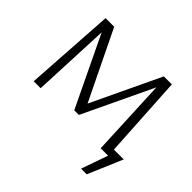

<svg xmlns="http://www.w3.org/2000/svg" viewBox="-192 -893 1323 1323"><g transform="rotate(45 469.0 -231.5)"><path d="M798.1 0V-58H913.5L883.9 0ZM750.6 195 839.3 -58H913.5L805.7 195ZM746.9 0 718.9 -623.8 753.5 -635.5 478.1 -56.1H433.2L168.5 -607.5L169 -658H220.6L476.5 -130.3L453.8 -129.8L704.4 -658H782.3L821.2 0ZM93.9 0 136.7 -658H190.8L161.6 0Z"/></g></svg>

Font: Ysabeau
Style: Bold
Weight: 700
Designer: Christian Thalmann (Catharsis Fonts)
Version: Version 2.000;gftools[0.9.27.dev2+g8671c4b]